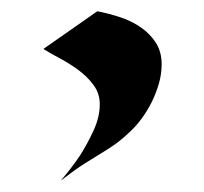

<svg xmlns="http://www.w3.org/2000/svg" viewBox="-20 -124 362 341"><path d="M267.1 -9.8Q267.1 7.3 262.2 24.4Q257.3 41.5 249.3 57.6Q241.2 73.7 231 87.4Q220.7 101.1 210 110.8Q194.8 125 183.6 132.8Q172.4 140.6 159.4 148.4Q146.5 156.2 129.9 166.7Q113.3 177.2 87.9 196.8Q106.9 174.8 122.6 151.4Q135.3 131.3 146.2 107.7Q157.2 84 157.2 61Q157.2 42 146.2 27.1Q135.3 12.2 119.4 0.5Q103.5 -11.2 86.4 -20.3Q69.3 -29.3 57.1 -37.1L152.8 -104Q173.3 -100.1 193.8 -93.3Q214.4 -86.4 230.7 -75Q247.1 -63.5 257.1 -47.6Q267.1 -31.7 267.1 -9.8Z"/></svg>

Font: Eagle Lake
Style: Regular
Weight: 400
Designer: Astigmatic (AOETI)
Foundry: Astigmatic (AOETI)
Version: Version 1.000